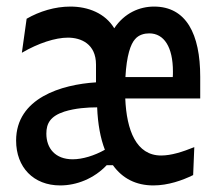

<svg xmlns="http://www.w3.org/2000/svg" viewBox="-20 -552 660 584"><path d="M446.5 12C491.5 12 535 -3.5 567.5 -19.5L571 -104.5C535 -90 501 -79 470 -79C394.5 -79 365 -155.5 361 -252.5H589V-318.5C589 -448.5 546.5 -532 448.5 -532C404.5 -532 358.5 -512.5 327.5 -466C300 -511.5 248.5 -532 194 -532C147 -532 100 -517.5 61 -495L46.5 -391.5C97 -421 148.5 -437.5 186.5 -437.5C226.5 -437.5 272 -418.5 272 -355.5V-301.5C167.5 -295 29 -254 29 -124.5C29 -43 82 12 163 12C213 12 265.5 -8.5 304.5 -49.5H323.5C352.5 -9 394 12 446.5 12ZM121 -145.5C121 -176.5 133 -198.5 175.5 -212.5C209 -223 246 -225.5 275.5 -225.5C277.5 -174.5 285.5 -131.5 299 -96.5C267 -78.5 231 -67.5 201 -67.5C148.5 -67.5 121 -100.5 121 -145.5ZM361.5 -317.5C365 -383.5 377.5 -418 390.5 -432.5C402 -446.5 419.5 -450.5 434 -450.5C479 -450.5 506 -409 506 -334.5C506 -328.5 506 -323 505.5 -317.5Z"/></svg>

Font: Monaspace Argon Medium
Style: Regular
Weight: 500
Designer: Riley Cran & the Lettermatic Team
Foundry: Lettermatic
Version: Version 1.000 (Monaspace Argon)